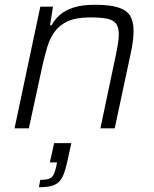

<svg xmlns="http://www.w3.org/2000/svg" viewBox="-20 -538 647 805"><path d="M41 0 149 -510H202L190 -432H196Q210 -457 231.5 -476Q253 -495 288.5 -506.5Q324 -518 379 -518Q441 -518 476.5 -506.5Q512 -495 526 -471Q540 -447 540 -408Q540 -389 537 -365Q534 -341 528 -314L461 0H401L465 -304Q471 -332 474.5 -355Q478 -378 478 -394Q478 -424 466 -439.5Q454 -455 427.5 -460Q401 -465 358 -465Q299 -465 263.5 -448.5Q228 -432 208 -403.5Q188 -375 177.5 -338.5Q167 -302 158 -263L101 0ZM143 247 149 216Q173 216 185.5 211.5Q198 207 204.5 194.5Q211 182 216 160L219 143H189L207 62H279L262 140Q255 172 247 192.5Q239 213 226.5 225Q214 237 194 242Q174 247 143 247Z"/></svg>

Font: Saira Thin Light
Style: Italic
Weight: 300
Italic angle: -12°
Version: Version 1.101